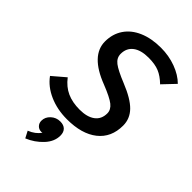

<svg xmlns="http://www.w3.org/2000/svg" viewBox="-288 -808 1180 1180"><g transform="rotate(45 302.5 -218.0)"><path d="M15 -105 98 -176Q134 -129 180.5 -108Q227 -87 290 -87Q355 -87 391 -114Q427 -141 427 -191Q427 -223 397.5 -246.5Q368 -270 287 -302Q104 -372 104 -494Q104 -559 137 -608Q170 -657 231.5 -683.5Q293 -710 375 -710Q444 -710 505 -687.5Q566 -665 605 -626L530 -547Q493 -583 456.5 -598Q420 -613 365 -613Q298 -613 262 -585.5Q226 -558 226 -508Q226 -473 256.5 -449.5Q287 -426 366 -394Q463 -355 506 -311Q549 -267 549 -207Q549 -104 477 -47Q405 10 277 10Q192 10 123 -20.5Q54 -51 15 -105ZM156 230Q204 211 229 175L220 176Q199 176 185.5 162Q172 148 172 127Q172 95 197.5 71.5Q223 48 258 48Q288 48 304 64Q320 80 320 109Q320 161 278.5 205.5Q237 250 179 274Z"/></g></svg>

Font: Niramit SemiBold
Style: Italic
Weight: 600
Italic angle: -10°
Designer: Katatrad Aksorn Co.,Ltd.
Foundry: Cadson Demak Co.,Ltd.
Version: Version 1.001; ttfautohint (v1.6)